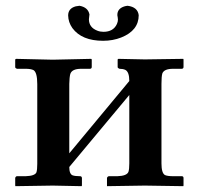

<svg xmlns="http://www.w3.org/2000/svg" viewBox="-20 -638 682 659"><path d="M456.1 -585.9Q456.1 -533.2 396 -509.3Q367.2 -498 334 -498Q260.7 -498 228.5 -541.5Q214.4 -561.5 213.9 -585Q213.9 -608.9 239.7 -616.2Q246.6 -617.7 252.9 -618.2Q282.7 -612.8 287.1 -587.9Q287.1 -586.9 286.6 -585Q286.1 -581.5 286.1 -580.1Q285.2 -576.2 285.2 -571.8Q285.2 -543.9 314 -532.7Q323.7 -528.8 335 -528.8Q369.1 -528.8 381.3 -555.7Q384.8 -563.5 384.8 -570.8Q384.3 -577.1 383.8 -580.1Q382.8 -583 382.8 -586.9Q382.8 -607.9 405.8 -615.7Q412.1 -617.7 418 -618.2Q452.6 -613.8 456.1 -585.9ZM161.1 -433.1 293 -436 294.9 -434.1V-408.2Q294.9 -402.3 289.1 -401.9H258.8Q226.6 -401.9 221.2 -383.8Q218.3 -373 217.8 -350.1V-111.8L423.8 -359.9Q423.8 -391.6 409.7 -398.4Q401.4 -401.9 390.1 -401.9Q384.8 -403.8 383.8 -407.2V-434.1L386.2 -436Q387.2 -436 477.1 -434.1L608.9 -436L609.9 -434.1V-408.2Q609.9 -402.3 604 -401.9H574.2Q543 -401.9 537.1 -385.7Q534.2 -375.5 534.2 -350.1V-77.1Q534.2 -43.5 546.4 -37.1Q555.2 -33.2 574.2 -33.2H604Q609.9 -33.2 609.9 -26.9V-1L608.9 1Q607.9 1 477.1 -1L347.2 1V-1V-27.8Q349.1 -32.2 353 -33.2H382.8Q415.5 -34.2 420.9 -48.3Q423.8 -57.6 423.8 -77.1V-312L217.8 -64.9Q217.8 -40.5 229.5 -36.1Q238.3 -33.2 254.9 -33.2Q260.7 -33.2 261.2 -26.9V-1L259.8 1Q258.8 1 161.1 -1L33.2 1L32.2 -1V-27.8Q33.7 -31.7 37.1 -33.2H67.9Q99.6 -34.2 105 -46.4Q107.9 -55.2 107.9 -75.2V-349.1Q107.9 -390.1 94.7 -397.5Q85.4 -401.9 67.9 -401.9H38.1Q32.7 -403.8 32.2 -407.2V-434.1L35.2 -436Z"/></svg>

Font: Linux Libertine O
Style: Semibold
Weight: 700
Designer: Philipp H. Poll
Foundry: Philipp H. Poll
Version: Version 5.0.0